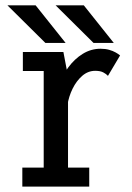

<svg xmlns="http://www.w3.org/2000/svg" viewBox="-20 -693 490 713"><path d="M183.9 -287.9Q183.9 -329.9 196.8 -369.8Q209.7 -409.8 233 -441.9Q256.4 -474.1 287.2 -493Q318 -512 353.3 -512Q371.3 -512 385.3 -508Q399.3 -504 409.5 -498.2Q419.7 -492.5 425.9 -487.1L380.9 -411.3Q374.8 -418.2 363.6 -424.1Q352.5 -430 333.5 -430Q306.9 -430 285.5 -411.5Q264 -392.9 249.6 -363.7Q235.3 -334.5 230.4 -302.6ZM232.6 -70.6H311.4V0H62.9V-70.6H142.3V-429.4H64.9V-500H215.4L232.6 -409.6ZM402.6 -533.5H327.4L186.6 -673.1H291.3ZM223.7 -533.5H148.6L7.7 -673.1H112.4Z"/></svg>

Font: League Mono Thin Condensed
Style: Regular
Weight: 100
Width: 1
Designer: Tyler Finck
Foundry: The League of Moveable Type / Tyler Finck
Version: Version 2.300;RELEASE